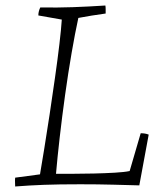

<svg xmlns="http://www.w3.org/2000/svg" viewBox="-20 -668 580 696"><path d="M35 8Q35 1 34.5 -7Q34 -15 35 -24L125 -36Q131 -72 140.5 -129.5Q150 -187 160 -254Q170 -321 179.5 -387.5Q189 -454 195.5 -509.5Q202 -565 204 -597L119 -612Q119 -620 121 -627.5Q123 -635 126 -641Q188 -640 244 -642Q300 -644 362 -648Q363 -642 363 -634.5Q363 -627 363 -619Q340 -616 312.5 -611.5Q285 -607 264 -603Q252 -548 239.5 -475.5Q227 -403 216 -324Q205 -245 196.5 -170.5Q188 -96 183 -38Q206 -38 243 -38Q280 -38 320.5 -39Q361 -40 396 -42Q431 -44 450 -48L490 -185Q507 -185 519 -180L485 4Q449 3 391.5 1.5Q334 0 271 0Q192 0 139 2Q86 4 35 8Z"/></svg>

Font: Labrada Lght
Style: Italic
Weight: 300
Italic angle: -7°
Designer: Mercedes Jáuregui
Foundry: Omnibus-Type Team
Version: Version 1.000; ttfautohint (v1.8.4.7-5d5b)